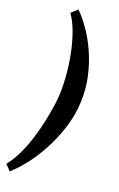

<svg xmlns="http://www.w3.org/2000/svg" viewBox="-210 -808 699 1127"><g transform="rotate(20 139.0 -244.5)"><path d="M70 -760Q105 -726 142 -673.5Q179 -621 209 -554Q239 -487 256 -410Q273 -333 269 -250Q265 -167 239.5 -88Q214 -9 177 60Q140 129 97.5 183Q55 237 16 271L-18 236Q15 195 40 142Q65 89 82.5 32Q100 -25 111.5 -79.5Q123 -134 129.5 -178.5Q136 -223 137 -250Q139 -277 137.5 -320.5Q136 -364 130 -416.5Q124 -469 111.5 -524.5Q99 -580 80 -632Q61 -684 32 -725Z"/></g></svg>

Font: Lora
Style: Bold Italic
Weight: 700
Italic angle: -3°
Designer: Olga Karpushina, Alexei Vanyashin (Cyrillic)
Foundry: Cyreal
Version: Version 3.004